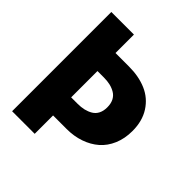

<svg xmlns="http://www.w3.org/2000/svg" viewBox="-219 -977 1129 1129"><g transform="rotate(45 346.0 -412.5)"><path d="M60.1 0V-825.2H248V-671.9H360.8Q442.9 -671.9 505.6 -644.5Q568.4 -617.2 605.7 -559.1Q643.1 -501 643.1 -418Q643.1 -355.5 621.6 -304.9Q600.1 -254.4 562.3 -221.4Q524.4 -188.5 472.9 -170.7Q421.4 -152.8 360.8 -152.8H248V0ZM248 -303.2H300.8Q330.1 -303.2 354 -308.8Q377.9 -314.5 397.9 -326.4Q418 -338.4 429 -360.1Q439.9 -381.8 439.9 -412.1Q439.9 -442.4 429 -464.4Q418 -486.3 397.9 -498.5Q377.9 -510.7 354 -516.4Q330.1 -522 300.8 -522H248Z"/></g></svg>

Font: Hussar Preview
Style: Bold
Weight: 700
Foundry: Cannot Into Space Fonts, PlusOne Fonts
Version: Version 2.29RC2 "Millennial"